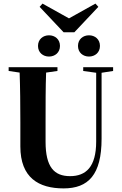

<svg xmlns="http://www.w3.org/2000/svg" viewBox="-20 -1030 677 1066"><path d="M28 -636 89 -627C92 -549 93 -442 93 -352V-217C93 -43 195 16 333 16C470 16 544 -59 544 -260V-626L608 -636V-657H442V-636L514 -626V-244C514 -102 456 -52 369 -52C281 -52 233 -102 233 -243V-352C233 -442 233 -549 236 -627L299 -636V-657H28ZM252 -716C285 -716 313 -738 313 -775C313 -812 285 -834 252 -834C219 -834 191 -812 191 -775C191 -738 219 -716 252 -716ZM474 -716C507 -716 535 -738 535 -775C535 -812 507 -834 474 -834C441 -834 413 -812 413 -775C413 -738 441 -716 474 -716ZM216 -1010 200 -992 333 -851H393L526 -992L510 -1010L363 -928Z"/></svg>

Font: Source Serif 4 Display
Style: Bold
Weight: 700
Designer: Frank Grießhammer
Foundry: Adobe Systems Incorporated
Version: Version 4.004;hotconv 1.0.117;makeotfexe 2.5.65602